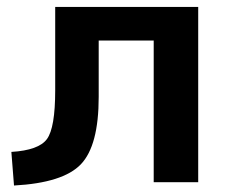

<svg xmlns="http://www.w3.org/2000/svg" viewBox="-20 -540 676 569"><path d="M13.7 -89.8Q94.7 -94.7 119.1 -127.9Q143.6 -161.1 143.6 -272.5V-519.5H567.4V0H435.5V-419.9H272.5V-252.9Q272.5 -108.4 219.7 -53.2Q167 2 21.5 9.8Z"/></svg>

Font: GenEi M Gothic v2 Bold
Style: Regular
Weight: 700
Version: Version 2.0